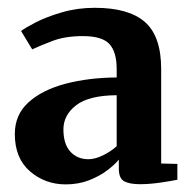

<svg xmlns="http://www.w3.org/2000/svg" viewBox="-20 -823 494 492"><path d="M18 -479.5Q18 -529.5 53.5 -561.2Q89 -593 148.2 -608.5Q207.5 -624 279 -624.5V-646Q279 -689.5 260.5 -710Q242 -730.5 192 -730.5Q147 -730.5 114.2 -718Q81.5 -705.5 62.5 -696.5L34 -743.5Q44 -751.5 71.8 -765.8Q99.5 -780 139 -791.5Q178.5 -803 223 -803Q310 -803 351.5 -766.5Q393 -730 393 -646V-404L434.5 -403V-362.5Q421 -359.5 392 -355.2Q363 -351 338.5 -351Q312 -351 298.2 -358.5Q284.5 -366 284.5 -391V-414Q275 -402 255.5 -387Q236 -372 208.5 -361.2Q181 -350.5 148.5 -350.5Q95.5 -350.5 56.8 -384Q18 -417.5 18 -479.5ZM206.5 -415Q223.5 -415 244 -425Q264.5 -435 279 -448.5V-579Q207.5 -578.5 175 -553.2Q142.5 -528 142.5 -491.5Q142.5 -454 160.2 -434.5Q178 -415 206.5 -415Z"/></svg>

Font: Merriweather Text Regular
Style: Bold
Weight: 700
Designer: Eben Sorkin
Foundry: Eben Sorkin
Version: Version 2.100; ttfautohint (v1.7.19-72a1) -l 8 -r 50 -G 200 